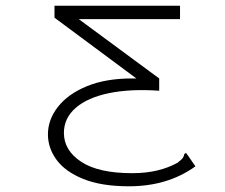

<svg xmlns="http://www.w3.org/2000/svg" viewBox="-20 -477 790 673"><path d="M432 176Q336 176 272.5 150.5Q209 125 178.5 83.5Q148 42 148 -6Q148 -58 183.5 -103Q219 -148 285 -175Q351 -202 442 -202H458L171 -415V-457H611V-410H256L538 -202V-159Q437 -166 362 -150.5Q287 -135 245.5 -99Q204 -63 204 -11Q204 50 264.5 90Q325 130 443 130Q492 130 531.5 120.5Q571 111 603 93Q616 83 620.5 77Q625 71 626 63L632 59L638 67L665 106Q568 176 432 176Z"/></svg>

Font: Inconsolata ExtraExpanded Light
Style: Regular
Weight: 300
Width: 8
Monospace: yes
Designer: Raph Levien, Cyreal, Brenton Simpson
Foundry: Raph Levien, Cyreal, Google
Version: Version 3.001; ttfautohint (v1.8.2.53-6de2)